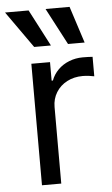

<svg xmlns="http://www.w3.org/2000/svg" viewBox="-82 -799 485 835"><g transform="rotate(-5 160.5 -381.0)"><path d="M67 -530.4H148.5V-449.6H154Q163.7 -475.8 184 -496.2Q204.4 -516.6 232.4 -527.6Q260.4 -538.7 291.4 -538.7Q315.6 -538.7 334.9 -537.3V-452.3Q327 -454.1 312.7 -456Q298.3 -457.9 284.5 -457.9Q246.5 -457.9 216.2 -442Q185.8 -426.1 168.5 -397.8Q151.2 -369.5 151.2 -334.3V0H67ZM-27.6 -762.4H75.3L158.8 -602.2H85.6ZM149.2 -762.4H254.1L305.9 -602.2H233.4Z"/></g></svg>

Font: Pretendard Variable
Style: Regular
Weight: 400
Designer: Base glyphs from Inter by Rasmus Andersson; Hangul glyphs from Noto Sans CJK(Source Han Sans) by Jang Soo-young and Kang
Foundry: Kil Hyung-jin
Version: Version 1.100;FEAKit 1.0